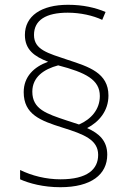

<svg xmlns="http://www.w3.org/2000/svg" viewBox="-20 -780 557 802"><path d="M79 -395C79 -302 149 -276 241 -247C331 -219 390 -196 390 -133C390 -73 345 -31 233 -31C172 -31 113 -46 64 -70V-31C102 -14 161 2 232 2C361 2 428 -51 428 -134C428 -193 393 -223 344 -245C394 -271 433 -317 433 -381C433 -475 352 -501 263 -530C180 -558 122 -572 122 -634C122 -696 172 -727 263 -727C316 -727 369 -715 407 -697L421 -730C378 -748 327 -760 264 -760C152 -760 84 -713 84 -634C84 -572 124 -544 181 -522C122 -501 79 -460 79 -395ZM115 -397C115 -458 163 -491 223 -507C338 -477 397 -447 397 -379C397 -323 361 -282 310 -260L258 -277C174 -305 115 -324 115 -397Z"/></svg>

Font: Noto Sans Telugu ExtraLight
Style: Regular
Weight: 200
Designer: Jelle Bosma - Monotype Design Team
Foundry: Monotype Imaging Inc.
Version: Version 2.005